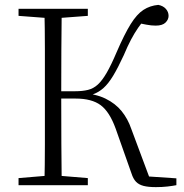

<svg xmlns="http://www.w3.org/2000/svg" viewBox="-20 -759 753 787"><path d="M56 0V-29L188 -40H207L340 -29V0ZM56 -694V-723H340V-694L207 -684H188ZM162 0Q164 -83 164 -166Q164 -249 164 -333V-390Q164 -474 164 -557.5Q164 -641 162 -723H233Q232 -641 231.5 -555.5Q231 -470 231 -377V-358Q231 -255 231.5 -169Q232 -83 233 0ZM519 -48 454 -232Q429 -301 392.5 -328Q356 -355 290 -355H199V-385H288Q318 -385 340.5 -390.5Q363 -396 381 -412.5Q399 -429 417.5 -461Q436 -493 458 -545Q490 -619 515.5 -660Q541 -701 568 -718.5Q595 -736 629 -739Q649 -735 660 -722.5Q671 -710 671 -694Q671 -679 658.5 -666.5Q646 -654 618 -654Q600 -654 579.5 -658Q559 -662 534 -667L583 -692Q562 -668 546.5 -645.5Q531 -623 517 -596.5Q503 -570 487 -532Q463 -480 443.5 -448Q424 -416 404.5 -398.5Q385 -381 361.5 -372.5Q338 -364 306 -359L309 -378Q371 -375 412 -355Q453 -335 478.5 -303.5Q504 -272 518 -231L596 -22L569 -37L703 -28V0Q688 3 666.5 5.5Q645 8 619 8Q588 8 568.5 3Q549 -2 537.5 -14Q526 -26 519 -48Z"/></svg>

Font: Noto Serif KR ExtraLight
Style: Regular
Weight: 200
Designer: Ryoko NISHIZUKA 西塚涼子 (kana & ideographs); Frank Grießhammer (Latin, Greek & Cyrillic); Wenlong ZHANG 张文龙 (bopomofo); San
Foundry: Adobe
Version: Version 2.002-H1;hotconv 1.1.0;makeotfexe 2.6.0